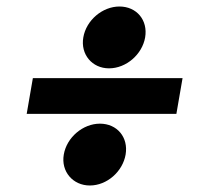

<svg xmlns="http://www.w3.org/2000/svg" viewBox="-20 -605 640 590"><path d="M62 -255H522L541 -365H81ZM236 -490C227 -438 263 -395 315 -395C368 -395 417 -438 426 -490C435 -543 400 -585 347 -585C295 -585 245 -543 236 -490ZM176 -130C167 -78 204 -35 256 -35C309 -35 357 -78 366 -130C375 -183 340 -225 287 -225C235 -225 185 -183 176 -130Z"/></svg>

Font: CommitMono
Style: Bold Italic
Weight: 700
Monospace: yes
Designer: Eigil Nikolajsen
Foundry: Eigil Nikolajsen
Version: Version 1.143